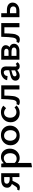

<svg xmlns="http://www.w3.org/2000/svg" viewBox="1808 -2274 755 4412"><g transform="rotate(-90 2186.0 -68.5)"><path d="M263 -419H411V0H323V-162Q292 -159 259 -159Q245 -159 238 -160L202 -87Q176 -34 150.5 -12Q125 10 84 10Q50 10 13 -6L34 -52Q41 -49 54 -49Q73 -49 88.5 -64Q104 -79 131 -123L164 -173Q78 -203 78 -280Q78 -348 126.5 -383.5Q175 -419 263 -419ZM276 -223Q299 -223 323 -226V-351H247Q210 -351 190 -335.5Q170 -320 170 -292Q170 -260 198.5 -241.5Q227 -223 276 -223Z M784 -425Q871 -425 923.5 -367.5Q976 -310 976 -221Q976 -124 913.5 -59Q851 6 761 6Q691 6 647 -38V272L548 289V-418H629L642 -360Q698 -425 784 -425ZM745 -64Q803 -64 837 -104Q871 -144 871 -212Q871 -275 840.5 -317Q810 -359 759 -359Q692 -359 647 -299V-111Q683 -64 745 -64Z M1271 6Q1176 6 1114.5 -53Q1053 -112 1053 -203Q1053 -299 1119.5 -362Q1186 -425 1288 -425Q1382 -425 1443.5 -366Q1505 -307 1505 -217Q1505 -120 1439 -57Q1373 6 1271 6ZM1285 -66Q1340 -66 1370 -106.5Q1400 -147 1400 -206Q1400 -273 1364.5 -313Q1329 -353 1274 -353Q1219 -353 1188.5 -313Q1158 -273 1158 -214Q1158 -147 1194.5 -106.5Q1231 -66 1285 -66Z M1797 6Q1703 6 1642.5 -52.5Q1582 -111 1582 -202Q1582 -298 1648.5 -361.5Q1715 -425 1815 -425Q1902 -425 1963 -370L1906 -306Q1856 -353 1802 -353Q1747 -353 1717 -313Q1687 -273 1687 -213Q1687 -147 1723.5 -108Q1760 -69 1815 -69Q1872 -69 1922 -113L1968 -65Q1898 6 1797 6Z M2431 -418V0H2335V-346H2195Q2194 -281 2192 -241.5Q2190 -202 2185 -156Q2180 -110 2170 -84Q2160 -58 2144.5 -34.5Q2129 -11 2104.5 -1Q2080 9 2047 9Q2009 9 1975 -13L1998 -68Q2020 -63 2027 -63Q2082 -63 2097 -147Q2112 -231 2116 -418Z M2920 -86 2962 -47Q2935 6 2869 6Q2803 6 2783 -51Q2711 6 2650 6Q2599 6 2568.5 -21Q2538 -48 2538 -92Q2538 -134 2567 -163Q2596 -192 2668 -209L2777 -235L2778 -287Q2779 -360 2727 -360Q2697 -360 2672 -338.5Q2647 -317 2643 -272L2548 -283Q2559 -345 2615.5 -385.5Q2672 -426 2745 -426Q2867 -426 2865 -300L2862 -94Q2862 -64 2884 -64Q2907 -64 2920 -86ZM2683 -66Q2714 -66 2775 -99V-111L2776 -186L2691 -161Q2637 -145 2637 -107Q2637 -88 2650 -77Q2663 -66 2683 -66Z M3310 -227Q3386 -196 3386 -125Q3386 -69 3341 -34.5Q3296 0 3220 0H3021V-418H3217Q3277 -418 3315 -389.5Q3353 -361 3353 -315Q3353 -265 3310 -227ZM3206 -349H3107V-250H3215Q3240 -250 3255.5 -264Q3271 -278 3271 -300Q3271 -320 3255 -334.5Q3239 -349 3206 -349ZM3223 -68Q3260 -68 3280 -84Q3300 -100 3300 -125Q3300 -182 3200 -182H3107V-68Z M3861 -418V0H3765V-346H3625Q3624 -281 3622 -241.5Q3620 -202 3615 -156Q3610 -110 3600 -84Q3590 -58 3574.5 -34.5Q3559 -11 3534.5 -1Q3510 9 3477 9Q3439 9 3405 -13L3428 -68Q3450 -63 3457 -63Q3512 -63 3527 -147Q3542 -231 3546 -418Z M4163 -288Q4242 -288 4287 -253.5Q4332 -219 4332 -157Q4332 -87 4277.5 -43.5Q4223 0 4136 0H3997V-418H4088V-288ZM4164 -72Q4202 -72 4223 -90Q4244 -108 4244 -139Q4244 -176 4218 -196.5Q4192 -217 4145 -217H4088V-72Z"/></g></svg>

Font: EauTest Semibold
Style: Regular
Weight: 600
Designer: Christian Thalmann (Catharsis Fonts)
Version: Version 0.001;PS 000.001;hotconv 1.0.88;makeotf.lib2.5.64775